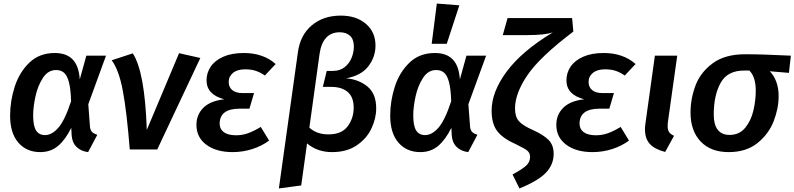

<svg xmlns="http://www.w3.org/2000/svg" viewBox="-20 -843 4481 1083"><path d="M430 -395 467 -529H578L478 -255L487 -135Q488 -112 497.5 -100.5Q507 -89 529 -83L477 15Q436 10 411 -15Q386 -40 384 -82L382 -122Q349 -55 307.5 -20Q266 15 207 15Q130 15 83.5 -38.5Q37 -92 37 -191Q37 -273 63 -354Q89 -435 145.5 -489.5Q202 -544 289 -544Q355 -544 390 -507.5Q425 -471 430 -395ZM167 -192Q167 -133 183.5 -107Q200 -81 234 -81Q273 -81 309.5 -123Q346 -165 381 -272Q379 -340 369 -378.5Q359 -417 341.5 -432.5Q324 -448 296 -448Q251 -448 222 -403.5Q193 -359 180 -299Q167 -239 167 -192Z M808 -110 990 -543 1110 -516 867 0H712Q695 -212 673 -330Q651 -448 610 -503L729 -542Q797 -438 808 -110Z M1088 -139Q1088 -196 1127 -235Q1166 -274 1245 -283Q1145 -309 1145 -390Q1145 -432 1168.5 -467Q1192 -502 1239.5 -523Q1287 -544 1355 -544Q1465 -544 1535 -482L1474 -417Q1448 -435 1422.5 -443.5Q1397 -452 1363 -452Q1319 -452 1294.5 -432Q1270 -412 1270 -381Q1270 -351 1290.5 -334.5Q1311 -318 1348 -318H1413L1387 -230H1332Q1219 -230 1219 -145Q1219 -115 1242.5 -97.5Q1266 -80 1312 -80Q1346 -80 1377.5 -91Q1409 -102 1451 -127L1498 -50Q1456 -19 1402.5 -2Q1349 15 1292 15Q1200 15 1144 -26.5Q1088 -68 1088 -139Z M1660 -546Q1673 -645 1738.5 -700Q1804 -755 1902 -755Q1990 -755 2044 -708.5Q2098 -662 2098 -586Q2098 -522 2058 -469.5Q2018 -417 1932 -401Q2002 -396 2052 -355.5Q2102 -315 2102 -232Q2102 -175 2075 -118Q2048 -61 1992 -23Q1936 15 1853 15Q1770 15 1712 -34L1679 203L1553 220ZM1975 -236Q1975 -295 1941.5 -324Q1908 -353 1847 -353H1801L1823 -443H1857Q1898 -443 1924.5 -464.5Q1951 -486 1963.5 -517.5Q1976 -549 1976 -580Q1976 -621 1954.5 -641Q1933 -661 1896 -661Q1849 -661 1820.5 -631Q1792 -601 1783 -542L1725 -123Q1766 -85 1833 -85Q1907 -85 1941 -130.5Q1975 -176 1975 -236Z M2574 -395 2611 -529H2722L2622 -255L2631 -135Q2632 -112 2641.5 -100.5Q2651 -89 2673 -83L2621 15Q2580 10 2555 -15Q2530 -40 2528 -82L2526 -122Q2493 -55 2451.5 -20Q2410 15 2351 15Q2274 15 2227.5 -38.5Q2181 -92 2181 -191Q2181 -273 2207 -354Q2233 -435 2289.5 -489.5Q2346 -544 2433 -544Q2499 -544 2534 -507.5Q2569 -471 2574 -395ZM2311 -192Q2311 -133 2327.5 -107Q2344 -81 2378 -81Q2417 -81 2453.5 -123Q2490 -165 2525 -272Q2523 -340 2513 -378.5Q2503 -417 2485.5 -432.5Q2468 -448 2440 -448Q2395 -448 2366 -403.5Q2337 -359 2324 -299Q2311 -239 2311 -192ZM2571 -813 2500 -596H2415L2444 -823Z M2871 141Q2922 114 2946 93Q2970 72 2970 42Q2970 20 2954.5 7Q2939 -6 2891 -29Q2818 -61 2785.5 -102.5Q2753 -144 2753 -219Q2753 -325 2838.5 -440Q2924 -555 3098 -660Q3050 -645 2957 -645H2816L2843 -741H3207L3214 -665Q3025 -522 2955 -419Q2885 -316 2885 -231Q2885 -184 2907.5 -159Q2930 -134 2985 -110Q3045 -83 3074 -54Q3103 -25 3103 25Q3103 85 3059.5 131Q3016 177 2910 220Z M3118 -139Q3118 -196 3157 -235Q3196 -274 3275 -283Q3175 -309 3175 -390Q3175 -432 3198.5 -467Q3222 -502 3269.5 -523Q3317 -544 3385 -544Q3495 -544 3565 -482L3504 -417Q3478 -435 3452.5 -443.5Q3427 -452 3393 -452Q3349 -452 3324.5 -432Q3300 -412 3300 -381Q3300 -351 3320.5 -334.5Q3341 -318 3378 -318H3443L3417 -230H3362Q3249 -230 3249 -145Q3249 -115 3272.5 -97.5Q3296 -80 3342 -80Q3376 -80 3407.5 -91Q3439 -102 3481 -127L3528 -50Q3486 -19 3432.5 -2Q3379 15 3322 15Q3230 15 3174 -26.5Q3118 -68 3118 -139Z M3748 -159Q3746 -148 3746 -131Q3746 -110 3754 -98Q3762 -86 3782 -77L3732 14Q3673 -1 3645.5 -31Q3618 -61 3618 -114Q3618 -130 3621 -149L3674 -529H3800Z M3875 -208Q3875 -286 3903 -360.5Q3931 -435 4000 -486Q4069 -537 4183 -537Q4281 -537 4441 -529L4430 -432L4322 -441Q4345 -418 4358.5 -382.5Q4372 -347 4372 -300Q4372 -232 4344 -159.5Q4316 -87 4252.5 -36Q4189 15 4090 15Q3989 15 3932 -45Q3875 -105 3875 -208ZM4243 -331Q4243 -409 4207 -445H4179Q4084 -446 4045 -376Q4006 -306 4006 -196Q4006 -140 4028.5 -111Q4051 -82 4095 -82Q4151 -82 4184 -123Q4217 -164 4230 -221Q4243 -278 4243 -331Z"/></svg>

Font: FiraGO Medium
Style: Italic
Weight: 500
Italic angle: -8°
Designer: bBox Type GmbH
Foundry: bBox Type GmbH
Version: Version 1.001